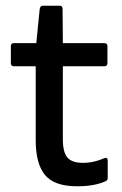

<svg xmlns="http://www.w3.org/2000/svg" viewBox="-20 -640 428 672"><path d="M250 12Q170 12 137.5 -27.5Q105 -67 105 -149V-408H29Q18 -408 18 -419V-479Q18 -489 29 -489H107L119 -609Q121 -620 131 -620H189Q199 -620 199 -609L200 -489H345Q356 -489 356 -479V-419Q356 -408 345 -408H200V-153Q200 -107 216 -88.5Q232 -70 270 -70Q290 -70 309.5 -74.5Q329 -79 344 -86Q357 -91 357 -78V-17Q357 -8 348 -5Q330 3 305.5 7.5Q281 12 250 12Z"/></svg>

Font: Sofia Sans Medium
Style: Regular
Weight: 500
Designer: Botio Nikoltchev, Ani Petrova
Foundry: lettersoup
Version: Version 4.101; ttfautohint (v1.8.4.7-5d5b)